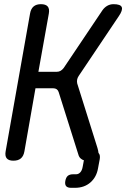

<svg xmlns="http://www.w3.org/2000/svg" viewBox="-20 -760 640 920"><path d="M44 10Q22 10 12.5 -1Q3 -12 7 -35L124 -695Q128 -718 141 -729Q154 -740 176 -740Q199 -740 208.5 -729Q218 -718 214 -695L164 -416H252Q262 -416 270 -420.5Q278 -425 285 -434L471 -711Q481 -725 494.5 -732.5Q508 -740 524 -740Q558 -740 563.5 -725.5Q569 -711 549 -682L357 -396Q351 -387 349.5 -378Q348 -369 350 -360L447 -51Q451 -38 452 -27L453 -26Q461 -17 458 2L450 45Q443 88 413.5 114Q384 140 339 140H321Q304 140 297 132Q290 124 293 107Q296 90 305 82.5Q314 75 331 75H345Q356 75 364.5 66Q373 57 376 40L382 8Q375 6 370 2Q359 -5 355 -21L261 -319Q258 -328 251.5 -332.5Q245 -337 235 -337H150L97 -35Q93 -12 80 -1Q67 10 44 10Z"/></svg>

Font: Maple Mono Normal NL
Style: Italic
Weight: 400
Italic angle: -10°
Monospace: yes
Designer: subframe7536
Version: Version 7.000